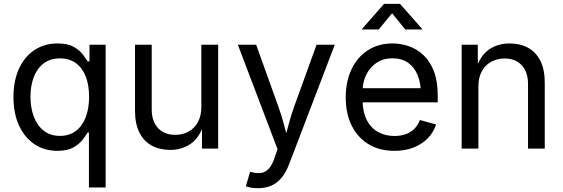

<svg xmlns="http://www.w3.org/2000/svg" viewBox="-20 -781 2960 1009"><path d="M535.2 204.1H447.3V-84.5H440.4Q431.6 -69.3 414.3 -46.6Q397 -23.9 365.5 -6.1Q334 11.7 281.7 11.7Q213.9 11.7 161.6 -22.9Q109.4 -57.6 80.1 -121.1Q50.8 -184.6 50.8 -271.5Q50.8 -357.9 80.3 -421.1Q109.9 -484.4 162.1 -518.6Q214.4 -552.7 282.2 -552.7Q335.4 -552.7 366.7 -535.2Q397.9 -517.6 414.8 -495.4Q431.6 -473.1 440.4 -458.5H450.2V-545.9H535.2ZM294.9 -66.9Q344.7 -66.9 378.9 -93Q413.1 -119.1 430.7 -165.5Q448.2 -211.9 448.2 -272.5Q448.2 -333 430.9 -378.2Q413.6 -423.3 379.4 -448.7Q345.2 -474.1 294.9 -474.1Q243.2 -474.1 208.7 -447.3Q174.3 -420.4 157.2 -374.8Q140.1 -329.1 140.1 -272.5Q140.1 -215.3 157.5 -168.7Q174.8 -122.1 209.5 -94.5Q244.1 -66.9 294.9 -66.9Z M874.5 6.8Q819.3 6.8 777.6 -15.9Q735.8 -38.6 712.6 -84.5Q689.5 -130.4 689.5 -199.2V-545.9H777.3V-206.5Q777.3 -143.6 810.5 -107.9Q843.8 -72.3 900.9 -72.3Q939.9 -72.3 970.9 -89.4Q1002 -106.4 1020 -139.4Q1038.1 -172.4 1038.1 -218.8V-545.9H1126.5V0H1041.5V-132.3H1053.2Q1027.8 -55.7 981.2 -24.4Q934.6 6.8 874.5 6.8Z M1272 197.8 1294.4 121.6 1303.7 124Q1330.6 130.9 1352.5 127.7Q1374.5 124.5 1392.1 106Q1409.7 87.4 1422.9 48.3L1438.5 2.9L1230 -545.9H1326.2L1442.4 -222.2Q1460.9 -171.4 1473.6 -121.6Q1486.3 -71.8 1500.5 -24.9H1468.3Q1482.4 -71.8 1495.4 -121.8Q1508.3 -171.9 1526.4 -222.2L1643.6 -545.9H1739.3L1499.5 81.5Q1482.9 125 1459.7 153.1Q1436.5 181.2 1405.8 194.6Q1375 208 1336.4 208Q1313 208 1295.9 204.6Q1278.8 201.2 1272 197.8Z M2052.7 11.7Q1973.6 11.7 1916.3 -23.4Q1858.9 -58.6 1827.9 -121.6Q1796.9 -184.6 1796.9 -268.6Q1796.9 -352.5 1827.1 -416.5Q1857.4 -480.5 1912.8 -516.6Q1968.3 -552.7 2042.5 -552.7Q2085.9 -552.7 2128.2 -538.3Q2170.4 -523.9 2204.8 -491.9Q2239.3 -460 2259.8 -407.7Q2280.3 -355.5 2280.3 -279.8V-243.2H1856.4V-317.4H2232.9L2191.9 -290Q2191.9 -343.8 2175 -385.5Q2158.2 -427.2 2125 -450.9Q2091.8 -474.6 2042.5 -474.6Q1993.2 -474.6 1958 -450.4Q1922.9 -426.3 1904.3 -387.5Q1885.7 -348.6 1885.7 -304.2V-254.9Q1885.7 -194.3 1906.7 -152.1Q1927.7 -109.9 1965.6 -88.1Q2003.4 -66.4 2053.2 -66.4Q2085.4 -66.4 2111.8 -75.7Q2138.2 -85 2157.2 -103.8Q2176.3 -122.6 2186.5 -150.4L2271.5 -127Q2258.8 -85.9 2228.5 -54.7Q2198.2 -23.4 2153.6 -5.9Q2108.9 11.7 2052.7 11.7ZM1970.2 -626H1883.8V-630.4L1998.5 -760.7H2082L2197.3 -630.4V-626H2109.9L2040.5 -711.4Z M2494.1 -327.1V0H2406.2V-545.9H2490.7L2491.2 -413.6H2479Q2503.9 -489.3 2550 -521Q2596.2 -552.7 2658.2 -552.7Q2713.4 -552.7 2754.9 -530Q2796.4 -507.3 2819.6 -461.7Q2842.8 -416 2842.8 -346.7V0H2754.9V-339.4Q2754.9 -402.3 2721.9 -438Q2689 -473.6 2631.8 -473.6Q2592.8 -473.6 2561.5 -456.5Q2530.3 -439.5 2512.2 -406.7Q2494.1 -374 2494.1 -327.1Z"/></svg>

Font: Adwaita Sans
Style: Regular
Weight: 400
Designer: Rasmus Andersson
Foundry: rsms
Version: Version 4.001;git-9221beed3